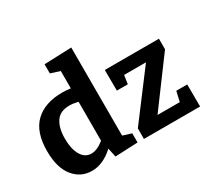

<svg xmlns="http://www.w3.org/2000/svg" viewBox="-151 -1029 1409 1293"><g transform="rotate(-30 554.0 -383.0)"><path d="M230 12Q143 12 87.5 -56.5Q32 -125 32 -255Q32 -403 107 -474.5Q182 -546 318 -546Q348 -546 382 -541V-676L310 -699V-770L522 -778V-93L589 -72V-1L413 7L398 -63Q316 12 230 12ZM284 -91Q329 -91 382 -134V-437Q345 -446 314 -446Q243 -446 210.5 -398.5Q178 -351 178 -268Q178 -187 206 -139Q234 -91 284 -91ZM1074 -172 1075 0H638V-82L908 -440H738L728 -373H643L642 -534H1063V-452L798 -94H971L989 -172Z"/></g></svg>

Font: Bitter
Style: Bold
Weight: 700
Designer: Sol Matas, and Bitter project Authors
Foundry: Sol Matas
Version: Version 2.001